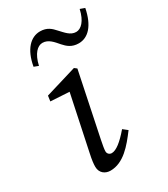

<svg xmlns="http://www.w3.org/2000/svg" viewBox="-181 -798 783 895"><g transform="rotate(-30 210.5 -350.5)"><path d="M91 -38C91 -4 117 13 144 13C215 13 266 -49 311 -109L287 -128C246 -80 214 -55 190 -55C179 -55 168 -63 168 -77C168 -89 172 -110 177 -135L248 -477L235 -487L66 -436L62 -407L182 -400L165 -414L101 -110C92 -69 91 -52 91 -38ZM75 -586 99 -577C112 -636 140 -662 166 -662C198 -662 218 -636 238 -613C255 -594 275 -575 313 -575C364 -575 404 -617 421 -703L396 -712C383 -653 355 -627 329 -627C298 -627 279 -653 257 -676C240 -695 221 -714 183 -714C133 -714 90 -672 75 -586Z"/></g></svg>

Font: Source Serif Variable
Style: Italic
Weight: 389
Italic angle: -12°
Designer: Frank Grießhammer
Foundry: Adobe Systems Incorporated
Version: Version 3.001;hotconv 1.0.111;makeotfexe 2.5.65597